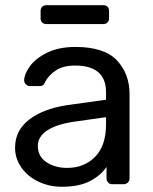

<svg xmlns="http://www.w3.org/2000/svg" viewBox="-20 -711 590 741"><path d="M38.1 -141.1Q38.1 -207 92 -249Q146 -291 238.8 -305.2L389.2 -326.2V-355Q389.2 -458 270 -458Q224.1 -458 196 -439.5Q168 -420.9 154.8 -396Q150.9 -386.2 146.5 -382.6Q142.1 -378.9 133.8 -378.9H95.2Q86.4 -378.9 79.8 -385.5Q73.2 -392.1 73.2 -400.9Q73.2 -423.8 94.7 -454.3Q116.2 -484.9 161.1 -507.3Q206.1 -529.8 271 -529.8Q382.8 -529.8 431.4 -477.8Q480 -425.8 480 -348.1V-22.9Q480 -13.2 473.4 -6.6Q466.8 0 457 0H413.1Q403.3 0 397.2 -6.6Q391.1 -13.2 391.1 -22.9V-66.9Q369.1 -33.7 327.1 -12Q285.2 9.8 219.2 9.8Q169.9 9.8 128.4 -10Q86.9 -29.8 62.5 -64.5Q38.1 -99.1 38.1 -141.1ZM126 -147.9Q126 -106.9 159.4 -85Q192.9 -63 238.8 -63Q305.2 -63 347.2 -106Q389.2 -148.9 389.2 -231V-258.8L272 -242.2Q200.2 -232.4 163.1 -208.3Q126 -184.1 126 -147.9ZM136.7 -640.1V-668.9Q136.7 -678.7 142.8 -684.8Q148.9 -690.9 158.7 -690.9H378.9Q388.7 -690.9 394.8 -685.1Q400.9 -679.2 400.9 -668.9V-640.1Q400.9 -630.4 394.8 -624.3Q388.7 -618.2 378.9 -618.2H158.7Q148.9 -618.2 142.8 -624Q136.7 -629.9 136.7 -640.1Z"/></svg>

Font: Rubik AZ
Style: Regular
Weight: 400
Designer: Hubert and Fischer
Foundry: Hubert & Fischer
Version: Version 2.000